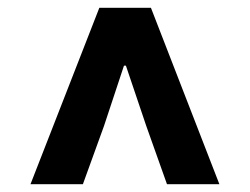

<svg xmlns="http://www.w3.org/2000/svg" viewBox="-20 -784 639 491"><path d="M58 -313 234 -764H366L541 -313H407L354 -462L302 -616H297L246 -462L192 -313Z"/></svg>

Font: Noto Sans KR ExtraBold
Style: Regular
Weight: 800
Designer: Ryoko NISHIZUKA  (kana, bopomofo & ideographs); Paul D. Hunt (Latin, Greek & Cyrillic); Sandoll Communications , Soo-you
Foundry: Adobe
Version: Version 2.004-H2;hotconv 1.0.118;makeotfexe 2.5.65603